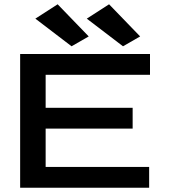

<svg xmlns="http://www.w3.org/2000/svg" viewBox="-20 -876 790 896"><path d="M74 0V-624H680V-527H193V-373H599V-276H193V-97H676V0ZM314 -660 145 -789 249 -856 394 -706ZM554 -660 385 -789 489 -856 634 -706Z"/></svg>

Font: Inconsolata ExtraExpanded
Style: Bold
Weight: 700
Width: 8
Monospace: yes
Designer: Raph Levien, Cyreal, Brenton Simpson
Foundry: Raph Levien, Cyreal, Google
Version: Version 3.100; ttfautohint (v1.8.4.7-5d5b)